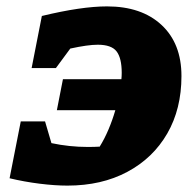

<svg xmlns="http://www.w3.org/2000/svg" viewBox="-20 -570 605 601"><path d="M191 11Q152 11 104 5Q56 -1 10 -12L45 -190H121L141 -122Q197 -110 255 -110Q275 -110 292 -111Q307 -135 319.5 -164.5Q332 -194 341 -225H158L177 -322H360Q361 -332 361 -342Q361 -388 345 -409Q329 -430 286 -430Q255 -430 200 -418L155 -357H79L111 -520Q235 -550 315 -550Q423 -550 485.5 -492Q548 -434 548 -332Q548 -229 503.5 -152Q459 -75 378.5 -32Q298 11 191 11Z"/></svg>

Font: Piazzolla SC ExtraBold
Style: Italic
Weight: 800
Italic angle: -11.3°
Designer: Juan Pablo del Peral
Foundry: Huerta Tipografica
Version: Version 1.330